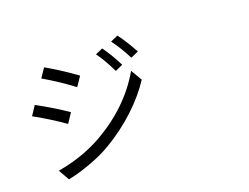

<svg xmlns="http://www.w3.org/2000/svg" viewBox="-122 -1051 1744 1343"><g transform="rotate(-20 750.0 -379.5)"><path d="M715.8 -746.1Q768.6 -671.9 808.6 -590.8L752 -565.4Q706.1 -661.1 661.1 -721.7ZM846.7 -793.9Q887.7 -741.2 943.4 -640.6L885.7 -615.2Q840.8 -703.1 791 -769.5ZM289.1 -760.7Q395.5 -700.2 505.9 -620.1L459 -550.8Q371.1 -619.1 244.1 -694.3ZM138.7 -45.9Q322.3 -77.1 473.6 -162.1Q722.7 -304.7 852.5 -529.3L901.4 -446.3Q835.9 -345.7 735.4 -252.4Q634.8 -159.2 515.6 -88.9Q445.3 -46.9 352.5 -13.2Q259.8 20.5 184.6 35.2ZM137.7 -536.1Q275.4 -460 358.4 -401.4L311.5 -331.1Q271.5 -360.4 203.6 -402.8Q135.7 -445.3 92.8 -467.8Z"/></g></svg>

Font: Bpmf Zihi Sans Regular
Style: Regular
Weight: 400
Foundry: But Ko
Version: Version 1.320